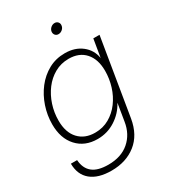

<svg xmlns="http://www.w3.org/2000/svg" viewBox="-220 -811 991 1125"><g transform="rotate(-30 276.0 -248.5)"><path d="M195.3 209.5Q105.5 209.5 56.9 169.4Q8.3 129.4 7.8 54.7H49.8Q53.7 111.8 89.4 140.9Q125 169.9 196.3 169.9Q283.2 169.9 337.2 123.3Q391.1 76.7 403.3 -1L422.4 -117.2H421.9Q392.1 -61.5 337.6 -26.6Q283.2 8.3 217.3 8.3Q131.3 8.3 79.8 -47.9Q28.3 -104 28.3 -198.7Q28.3 -260.3 47.9 -318.4Q67.4 -376.5 103.3 -422.9Q139.2 -469.2 189 -496.6Q238.8 -523.9 299.8 -523.9Q367.7 -523.9 413.3 -488.3Q459 -452.6 468.3 -395.5H468.8L488.8 -515.6H530.8L445.3 2.4Q428.2 103.5 361.1 156.5Q293.9 209.5 195.3 209.5ZM222.7 -31.2Q276.4 -31.2 318.8 -55.7Q361.3 -80.1 391.6 -120.8Q421.9 -161.6 437.7 -212.6Q453.6 -263.7 453.6 -316.9Q453.6 -395 413.8 -439.7Q374 -484.4 303.2 -484.4Q251 -484.4 208.3 -460.4Q165.5 -436.5 135 -396Q104.5 -355.5 87.9 -304.7Q71.3 -253.9 71.3 -199.7Q71.3 -119.6 112.3 -75.4Q153.3 -31.2 222.7 -31.2ZM325.2 -638.7Q311 -638.7 303 -648.7Q294.9 -658.7 296.9 -672.9Q299.3 -687 311 -697Q322.8 -707 336.9 -707Q351.1 -707 359.4 -697Q367.7 -687 365.2 -672.9Q363.3 -658.7 351.3 -648.7Q339.4 -638.7 325.2 -638.7Z"/></g></svg>

Font: Inter Display ExtraLight
Style: Italic
Weight: 200
Italic angle: -9.39999°
Designer: Rasmus Andersson
Foundry: rsms
Version: Version 4.000;git-a52131595